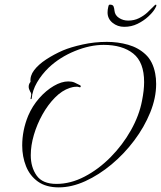

<svg xmlns="http://www.w3.org/2000/svg" viewBox="-20 -775 696 830"><path d="M234 35Q179 35 144 10Q109 -15 92.5 -56.5Q76 -98 76 -146Q76 -212 102 -275Q120 -317 149.5 -350.5Q179 -384 212.5 -403.5Q246 -423 275 -423Q291 -423 301.5 -418.5Q312 -414 325 -407Q329 -406 329 -402Q329 -395 320 -399Q318 -400 315 -400Q312 -400 310 -400Q303 -400 295 -398.5Q287 -397 282 -395Q248 -384 217.5 -353Q187 -322 163.5 -280Q140 -238 126.5 -192Q113 -146 113 -104Q113 -52 138.5 -16Q164 20 224 20Q285 20 345.5 -11.5Q406 -43 458 -95.5Q510 -148 546 -212Q582 -276 594 -340Q603 -385 603 -420Q603 -506 556 -543.5Q509 -581 428 -581Q369 -581 304 -554.5Q239 -528 191 -483Q160 -453 140 -418.5Q120 -384 117 -349Q114 -344 112 -348Q113 -355 114 -359Q115 -363 115 -367Q115 -373 110 -380Q104 -391 104 -400Q104 -412 112 -421Q109 -447 127.5 -471.5Q146 -496 179.5 -518Q213 -540 252 -557Q285 -571 336.5 -582.5Q388 -594 442 -594Q490 -594 534 -581.5Q578 -569 609.5 -539.5Q641 -510 651 -457Q655 -437 655 -412Q655 -352 629.5 -289Q604 -226 560.5 -168Q517 -110 462.5 -64.5Q408 -19 349 8Q290 35 234 35ZM517 -659Q488 -659 466.5 -676.5Q445 -694 445 -721Q445 -733 448 -745Q448 -747 449.5 -751Q451 -755 455 -755Q468 -755 471 -747Q474 -739 475 -728Q477 -709 494.5 -697.5Q512 -686 534 -686Q560 -686 581 -696.5Q602 -707 617 -721Q632 -735 641.5 -745Q651 -755 653 -755Q656 -755 656 -752Q656 -747 649 -736Q640 -721 620.5 -703Q601 -685 574.5 -672Q548 -659 517 -659Z"/></svg>

Font: The Nautigal
Style: Regular
Weight: 400
Designer: Robert E. Leuschke
Foundry: Robert E. Leuschke
Version: Version 1.100; ttfautohint (v1.8.3)